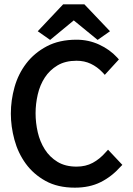

<svg xmlns="http://www.w3.org/2000/svg" viewBox="-20 -853 615 885"><path d="M544 -93 536 -85Q495 -39 444 -13.5Q393 12 325 12Q246 12 190 -19Q134 -50 98.5 -99Q63 -148 46.5 -209Q30 -270 30 -329Q30 -391 47 -451.5Q64 -512 101 -560.5Q138 -609 195.5 -639.5Q253 -670 333 -670Q388 -670 437 -647.5Q486 -625 520 -588L528 -579L463 -508L452 -520Q428 -545 398.5 -559Q369 -573 333 -573Q281 -573 245 -551.5Q209 -530 186.5 -495.5Q164 -461 154 -417.5Q144 -374 144 -331Q144 -287 154 -243.5Q164 -200 186.5 -164.5Q209 -129 245 -107Q281 -85 333 -85Q375 -85 407.5 -102.5Q440 -120 467 -151L478 -163ZM320 -759 211 -669 154 -709 271 -833H369L487 -709L430 -669Z"/></svg>

Font: Codetta
Style: Bold
Weight: 700
Designer: Ulrich Proeller
Foundry: PROSA GmbH
Version: Version 2.00;September 29, 2018;FontCreator 11.5.0.2427 64-b